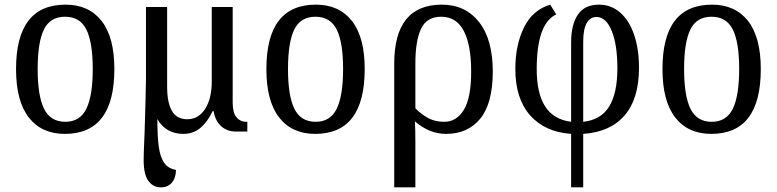

<svg xmlns="http://www.w3.org/2000/svg" viewBox="-20 -566 3342 826"><path d="M49 -269Q49 -546 262 -546Q362 -546 417 -476Q472 -406 472 -269Q472 10 259 10Q159 10 104 -60.5Q49 -131 49 -269ZM379 -269Q379 -384 351.5 -439Q324 -494 260 -494Q196 -494 169 -439Q142 -384 142 -269Q142 -154 169.5 -98Q197 -42 261 -42Q324 -42 351.5 -98Q379 -154 379 -269Z M598 122Q598 95 602 5Q607 -156 608 -225V-536H699V-193Q699 -125 719.5 -89Q740 -53 786 -53Q834 -53 862.5 -97.5Q891 -142 891 -215V-536H981V-124Q981 -82 997 -62Q1013 -42 1040 -42H1044V0H995Q957 0 931.5 -23Q906 -46 899 -88H895Q873 -42 842.5 -16Q812 10 768 10Q731 10 702.5 -6.5Q674 -23 657 -54Q657 21 663 65Q669 109 686 134Q703 159 737 165Q737 198 720 219Q703 240 672 240Q639 240 618.5 212.5Q598 185 598 122Z M1126 -269Q1126 -546 1339 -546Q1439 -546 1494 -476Q1549 -406 1549 -269Q1549 10 1336 10Q1236 10 1181 -60.5Q1126 -131 1126 -269ZM1456 -269Q1456 -384 1428.5 -439Q1401 -494 1337 -494Q1273 -494 1246 -439Q1219 -384 1219 -269Q1219 -154 1246.5 -98Q1274 -42 1338 -42Q1401 -42 1428.5 -98Q1456 -154 1456 -269Z M1676 -292Q1676 -546 1881 -546Q1982 -546 2041 -471Q2100 -396 2100 -258Q2100 -122 2046.5 -56Q1993 10 1899 10Q1827 10 1765 -44Q1767 -8 1767 49V240H1676ZM2007 -258Q2007 -373 1975 -433.5Q1943 -494 1878 -494Q1816 -494 1791.5 -442.5Q1767 -391 1767 -293V-100Q1795 -72 1824 -57Q1853 -42 1891 -42Q1944 -42 1975.5 -93.5Q2007 -145 2007 -258Z M2437 10Q2324 2 2260.5 -70Q2197 -142 2197 -269Q2197 -372 2234 -447.5Q2271 -523 2347 -546L2373 -504Q2289 -465 2289 -269Q2289 -165 2325 -108.5Q2361 -52 2437 -42V-383Q2437 -460 2466 -503Q2495 -546 2557 -546Q2609 -546 2648 -512Q2687 -478 2708 -416.5Q2729 -355 2729 -274Q2729 -142 2667.5 -70Q2606 2 2489 10V240H2437ZM2636 -272Q2636 -374 2611.5 -433.5Q2587 -493 2546 -493Q2519 -493 2504 -466.5Q2489 -440 2489 -386V-42Q2565 -50 2600.5 -107.5Q2636 -165 2636 -272Z M2830 -269Q2830 -546 3043 -546Q3143 -546 3198 -476Q3253 -406 3253 -269Q3253 10 3040 10Q2940 10 2885 -60.5Q2830 -131 2830 -269ZM3160 -269Q3160 -384 3132.5 -439Q3105 -494 3041 -494Q2977 -494 2950 -439Q2923 -384 2923 -269Q2923 -154 2950.5 -98Q2978 -42 3042 -42Q3105 -42 3132.5 -98Q3160 -154 3160 -269Z"/></svg>

Font: Noto Serif Narrow
Style: Regular
Weight: 400
Width: 4
Designer: Monotype Design Team
Foundry: Monotype Imaging Inc.
Version: Version 1.001